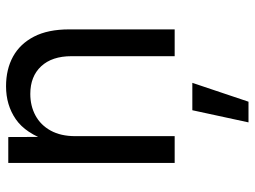

<svg xmlns="http://www.w3.org/2000/svg" viewBox="-122 -468 831 626"><g transform="rotate(-90 293.0 -154.5)"><path d="M162.6 -324.2V0H75.2V-542.5H159.7L160.2 -411.1H146.5Q171.4 -485.8 217.5 -517.8Q263.7 -549.8 325.2 -549.8Q380.4 -549.8 421.9 -527.1Q463.4 -504.4 487.1 -458.7Q510.7 -413.1 510.7 -343.8V0H423.3V-336.4Q423.3 -399.9 390.4 -435.3Q357.4 -470.7 300.3 -470.7Q261.2 -470.7 230 -453.9Q198.7 -437 180.7 -404.3Q162.6 -371.6 162.6 -324.2ZM207.5 240.7 247.1 57.6H336.4L274.9 240.7Z"/></g></svg>

Font: Inter 16pt
Style: Regular
Weight: 400
Version: Version 4.001;git-66647c0bb